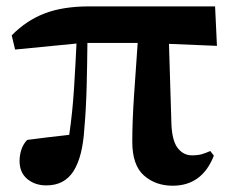

<svg xmlns="http://www.w3.org/2000/svg" viewBox="-20 -571 735 608"><path d="M526.9 17.1Q472.2 17.1 435.5 -15.6Q398.9 -48.3 398.9 -122.1Q398.9 -186.5 404.5 -269.5Q410.2 -352.5 416 -435.1H256.8Q256.3 -370.6 254.4 -296.6Q252.4 -222.7 247.1 -164.1Q241.7 -74.7 212.9 -29.3Q184.1 16.1 127 16.1Q90.8 16.1 66.4 -4.2Q42 -24.4 42 -61Q42 -79.6 47.6 -96.9Q53.2 -114.3 65.9 -127.9Q99.1 -132.3 131.3 -136.2Q163.6 -140.1 199.2 -144Q209.5 -213.9 214.4 -290.8Q219.2 -367.7 222.2 -433.1L27.8 -414.1L17.1 -459Q63.5 -506.3 121.6 -528.6Q179.7 -550.8 263.2 -550.8H661.1L667 -425.8L515.1 -432.1L522.9 -175.8Q525.4 -124 543.2 -101.6Q561 -79.1 587.9 -79.1Q606.9 -79.1 619.4 -82.8Q631.8 -86.4 646 -92.8L657.2 -78.1Q620.1 17.1 526.9 17.1Z"/></svg>

Font: Source Han Serif TW Heavy
Style: Regular
Weight: 900
Designer: Ryoko NISHIZUKA Ë•øÂ°öÊ∂ºÂ≠ê (kana & ideographs); Frank Grie√ühammer (Latin, Greek & Cyrillic); Wenlong ZHANG Âº†ÊñáÈæô 
Foundry: Adobe
Version: Version 2.003;hotconv 1.1.1;makeotfexe 2.6.0